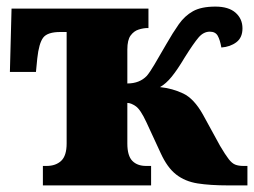

<svg xmlns="http://www.w3.org/2000/svg" viewBox="-20 -562 770 582"><path d="M110 0V-59H121Q149 -59 165.5 -74.5Q182 -90 182 -127V-465H163Q124 -465 111 -448Q98 -431 93 -385L89 -344H10L15 -536H430V-477H427Q415 -477 400.5 -472.5Q386 -468 376 -454.5Q366 -441 366 -412V-309Q403 -309 425 -332Q435 -344 448.5 -367Q462 -390 484 -428Q504 -463 522 -488.5Q540 -514 565 -528Q590 -542 633 -542Q673 -542 694 -523.5Q715 -505 715 -476Q715 -448 696.5 -434Q678 -420 651 -418Q647 -441 640 -453.5Q633 -466 616 -466Q597 -466 582 -448.5Q567 -431 540 -388Q518 -351 500.5 -329.5Q483 -308 465 -298Q503 -294 535.5 -278.5Q568 -263 595 -215L647 -120Q663 -93 673 -80Q683 -67 693 -63Q703 -59 718 -59H730V0H672Q617 0 579 -6Q541 -12 514 -33Q487 -54 467 -98L424 -191Q406 -230 391.5 -240Q377 -250 366 -250V-127Q366 -90 381 -74.5Q396 -59 423 -59H438V0Z"/></svg>

Font: Noto Serif SemiCondensed Black
Style: Regular
Weight: 900
Width: 4
Designer: Monotype Design Team
Foundry: Monotype Imaging Inc.
Version: Version 2.014; ttfautohint (v1.8.4.7-5d5b)